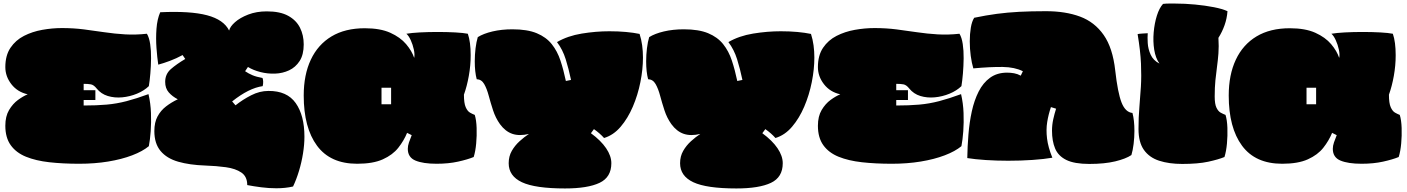

<svg xmlns="http://www.w3.org/2000/svg" viewBox="-20 -888 7920 1081"><path d="M426 34Q334 34 258 25.5Q182 17 126.5 -5.5Q71 -28 40.5 -70.5Q10 -113 10 -180Q10 -233 31 -268.5Q52 -304 81.5 -325.5Q111 -347 136 -357Q78 -370 44 -414Q10 -458 10 -510Q10 -576 39 -619Q68 -662 115 -686Q162 -710 218 -720Q274 -730 329 -730Q394 -730 452.5 -722.5Q511 -715 568 -706.5Q625 -698 684 -694.5Q743 -691 807 -698Q820 -677 825.5 -640Q831 -603 830.5 -559.5Q830 -516 826.5 -474.5Q823 -433 818 -403Q791 -377 751 -360.5Q711 -344 668 -340Q625 -336 587 -347.5Q549 -359 524 -390Q508 -410 492 -413Q476 -416 451 -416V-380H517V-325H451V-294Q524 -294 580.5 -299Q637 -304 692.5 -318.5Q748 -333 816 -358Q828 -306 830 -252Q832 -198 828.5 -149.5Q825 -101 818 -65Q783 -36 724 -13.5Q665 9 589 21.5Q513 34 426 34Z M1630 162Q1609 167 1585 169.5Q1561 172 1536 172Q1494 172 1451 166.5Q1408 161 1372 154Q1372 106 1339 83.5Q1306 61 1252 53.5Q1198 46 1136 44Q1048 41 983.5 22.5Q919 4 884 -38Q849 -80 849 -150Q849 -199 867 -232.5Q885 -266 915 -289Q945 -312 981 -329Q950 -345 930 -368Q910 -391 910 -427Q910 -471 942 -499Q974 -527 1023 -556L1008 -578Q973 -559 937 -545.5Q901 -532 871 -524Q865 -564 861 -618Q857 -672 861 -726Q865 -780 882 -819Q1052 -827 1146 -802Q1240 -777 1270 -716Q1275 -738 1303 -763Q1331 -788 1377.5 -806Q1424 -824 1482 -824Q1557 -824 1602.5 -799Q1648 -774 1669 -732Q1690 -690 1690 -638Q1690 -580 1667 -544.5Q1644 -509 1607.5 -492Q1571 -475 1528.5 -473.5Q1486 -472 1445.5 -482.5Q1405 -493 1376 -511L1360 -487Q1379 -474 1401.5 -464.5Q1424 -455 1458 -449Q1465 -430 1459 -403Q1381 -392 1287 -317L1306 -295Q1346 -327 1394 -351.5Q1442 -376 1491 -376Q1596 -377 1645 -307.5Q1694 -238 1694 -118Q1694 -74 1686 -24Q1678 26 1663.5 74Q1649 122 1630 162Z M1991 34Q1840 34 1765 -67.5Q1690 -169 1690 -350Q1690 -467 1730 -552Q1770 -637 1846.5 -683Q1923 -729 2034 -729Q2121 -729 2177.5 -703.5Q2234 -678 2266.5 -639.5Q2299 -601 2312 -562Q2316 -581 2310 -609Q2304 -637 2292.5 -662Q2281 -687 2268 -698Q2297 -703 2344 -705.5Q2391 -708 2444 -708Q2497 -708 2543 -705.5Q2589 -703 2614 -698Q2630 -652 2630 -577Q2630 -519 2619.5 -460.5Q2609 -402 2592 -355Q2592 -307 2602 -284.5Q2612 -262 2626 -254Q2640 -246 2653 -241Q2662 -212 2663.5 -168Q2665 -124 2661 -80Q2657 -36 2647 -4Q2613 10 2559 22Q2505 34 2438 34Q2362 34 2319 16Q2276 -2 2276 -50Q2276 -67 2282.5 -86Q2289 -105 2298 -127L2272 -140Q2254 -96 2222.5 -56Q2191 -16 2135.5 9Q2080 34 1991 34ZM2128 -301H2182V-394H2128Z M3161 173Q2993 173 2918.5 138Q2844 103 2844 31Q2844 -8 2861.5 -38.5Q2879 -69 2905.5 -93Q2932 -117 2958 -134Q2904 -121 2864.5 -134.5Q2825 -148 2795 -189Q2770 -224 2756 -267Q2742 -310 2731.5 -349.5Q2721 -389 2706 -415Q2691 -441 2664 -442Q2653 -483 2653 -543Q2653 -580 2657.5 -616.5Q2662 -653 2670 -679Q2702 -699 2753 -711Q2804 -723 2865 -723Q2949 -723 3002 -701Q3055 -679 3086.5 -639.5Q3118 -600 3135.5 -547Q3153 -494 3166 -432L3195 -438Q3182 -500 3165 -554.5Q3148 -609 3116 -651Q3176 -686 3255.5 -699Q3335 -712 3411 -712Q3461 -712 3504.5 -708Q3548 -704 3581 -697Q3591 -666 3595.5 -632.5Q3600 -599 3600 -564Q3600 -498 3585.5 -425.5Q3571 -353 3543 -287.5Q3515 -222 3474.5 -174.5Q3434 -127 3381 -111Q3357 -138 3324 -161L3307 -138Q3363 -97 3392.5 -53.5Q3422 -10 3422 31Q3422 110 3355.5 141.5Q3289 173 3161 173Z M4126 173Q3958 173 3883.5 138Q3809 103 3809 31Q3809 -8 3826.5 -38.5Q3844 -69 3870.5 -93Q3897 -117 3923 -134Q3869 -121 3829.5 -134.5Q3790 -148 3760 -189Q3735 -224 3721 -267Q3707 -310 3696.5 -349.5Q3686 -389 3671 -415Q3656 -441 3629 -442Q3618 -483 3618 -543Q3618 -580 3622.5 -616.5Q3627 -653 3635 -679Q3667 -699 3718 -711Q3769 -723 3830 -723Q3914 -723 3967 -701Q4020 -679 4051.5 -639.5Q4083 -600 4100.5 -547Q4118 -494 4131 -432L4160 -438Q4147 -500 4130 -554.5Q4113 -609 4081 -651Q4141 -686 4220.5 -699Q4300 -712 4376 -712Q4426 -712 4469.5 -708Q4513 -704 4546 -697Q4556 -666 4560.5 -632.5Q4565 -599 4565 -564Q4565 -498 4550.5 -425.5Q4536 -353 4508 -287.5Q4480 -222 4439.5 -174.5Q4399 -127 4346 -111Q4322 -138 4289 -161L4272 -138Q4328 -97 4357.5 -53.5Q4387 -10 4387 31Q4387 110 4320.5 141.5Q4254 173 4126 173Z M5001 34Q4909 34 4833 25.5Q4757 17 4701.5 -5.5Q4646 -28 4615.5 -70.5Q4585 -113 4585 -180Q4585 -233 4606 -268.5Q4627 -304 4656.5 -325.5Q4686 -347 4711 -357Q4653 -370 4619 -414Q4585 -458 4585 -510Q4585 -576 4614 -619Q4643 -662 4690 -686Q4737 -710 4793 -720Q4849 -730 4904 -730Q4969 -730 5027.5 -722.5Q5086 -715 5143 -706.5Q5200 -698 5259 -694.5Q5318 -691 5382 -698Q5395 -677 5400.5 -640Q5406 -603 5405.5 -559.5Q5405 -516 5401.5 -474.5Q5398 -433 5393 -403Q5366 -377 5326 -360.5Q5286 -344 5243 -340Q5200 -336 5162 -347.5Q5124 -359 5099 -390Q5083 -410 5067 -413Q5051 -416 5026 -416V-380H5092V-325H5026V-294Q5099 -294 5155.5 -299Q5212 -304 5267.5 -318.5Q5323 -333 5391 -358Q5403 -306 5405 -252Q5407 -198 5403.5 -149.5Q5400 -101 5393 -65Q5358 -36 5299 -13.5Q5240 9 5164 21.5Q5088 34 5001 34Z M6113 35Q6029 35 5983.5 12.5Q5938 -10 5920.5 -52Q5903 -94 5903 -152Q5903 -185 5910 -216.5Q5917 -248 5926 -276L5897 -285Q5883 -244 5876 -201Q5869 -158 5875 -108.5Q5881 -59 5905 0Q5859 8 5793 12.5Q5727 17 5656 17Q5591 17 5530 13Q5469 9 5426 2Q5427 -63 5432.5 -131Q5438 -199 5451.5 -261Q5465 -323 5490 -372.5Q5515 -422 5554.5 -450.5Q5594 -479 5650 -479Q5670 -479 5689.5 -475.5Q5709 -472 5727 -462L5739 -487Q5693 -510 5626 -511Q5559 -512 5460 -503Q5451 -533 5445.5 -573Q5440 -613 5440 -655Q5440 -697 5446 -732.5Q5452 -768 5465 -788Q5532 -802 5592 -810Q5652 -818 5718.5 -821.5Q5785 -825 5869 -825Q5979 -825 6061 -794.5Q6143 -764 6194 -691Q6245 -618 6259 -491Q6273 -366 6294.5 -311Q6316 -256 6356 -252Q6367 -211 6367 -151Q6367 -114 6362.5 -77.5Q6358 -41 6350 -15Q6319 6 6259 20.5Q6199 35 6113 35Z M6636 35Q6562 35 6506.5 17Q6451 -1 6420.5 -44Q6390 -87 6390 -162Q6390 -229 6395 -285.5Q6400 -342 6403.5 -400.5Q6407 -459 6404 -529.5Q6401 -600 6385 -696Q6393 -698 6409.5 -699Q6426 -700 6442 -701Q6440 -679 6442 -645.5Q6444 -612 6458.5 -580Q6473 -548 6508 -530Q6486 -561 6478.5 -608Q6471 -655 6475.5 -706Q6480 -757 6493.5 -800Q6507 -843 6528 -866Q6544 -868 6561 -868Q6578 -868 6595 -868Q6651 -868 6708.5 -862.5Q6766 -857 6814.5 -847.5Q6863 -838 6891 -825Q6888 -784 6874.5 -746Q6861 -708 6840 -675Q6843 -626 6840 -587Q6837 -548 6832 -512Q6827 -476 6823 -436Q6819 -396 6819 -345Q6819 -302 6829 -281.5Q6839 -261 6853 -253.5Q6867 -246 6880 -241Q6889 -212 6890.5 -168Q6892 -124 6888 -80Q6884 -36 6874 -4Q6840 10 6782.5 22.5Q6725 35 6636 35Z M7199 34Q7048 34 6973 -67.5Q6898 -169 6898 -350Q6898 -467 6938 -552Q6978 -637 7054.5 -683Q7131 -729 7242 -729Q7329 -729 7385.5 -703.5Q7442 -678 7474.5 -639.5Q7507 -601 7520 -562Q7524 -581 7518 -609Q7512 -637 7500.5 -662Q7489 -687 7476 -698Q7505 -703 7552 -705.5Q7599 -708 7652 -708Q7705 -708 7751 -705.5Q7797 -703 7822 -698Q7838 -652 7838 -577Q7838 -519 7827.5 -460.5Q7817 -402 7800 -355Q7800 -307 7810 -284.5Q7820 -262 7834 -254Q7848 -246 7861 -241Q7870 -212 7871.5 -168Q7873 -124 7869 -80Q7865 -36 7855 -4Q7821 10 7767 22Q7713 34 7646 34Q7570 34 7527 16Q7484 -2 7484 -50Q7484 -67 7490.5 -86Q7497 -105 7506 -127L7480 -140Q7462 -96 7430.5 -56Q7399 -16 7343.5 9Q7288 34 7199 34ZM7336 -301H7390V-394H7336Z"/></svg>

Font: Oi
Style: Regular
Weight: 400
Designer: Kostas Bartsokas, Mohamad Dakak
Foundry: Foundry5
Version: Version 4.000